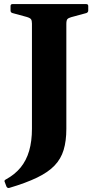

<svg xmlns="http://www.w3.org/2000/svg" viewBox="-20 -769 471 940"><path d="M3.4 122.6Q-1.2 114.4 8.4 109.6Q52.3 85.9 80.8 51.2Q109.2 16.4 122.8 -30.8Q136.4 -78 136.4 -138.1H304.8Q304.8 -78.8 291.6 -35.1Q278.5 8.6 247.3 41.3Q216.2 74 161.8 100.3Q107.5 126.7 24.9 151.1Q16.3 153 11.7 144.6ZM136.4 -138.1V-749H304.8V-138.1ZM31.6 -739Q31.6 -749 41.1 -749H402Q412 -749 412 -739.4V-717.7Q412 -708.7 403 -705.1L328.1 -684.8Q314.9 -681 309.8 -675.2Q304.8 -669.3 304.8 -651.4V-542.2H136.4V-653.3Q136.4 -667.7 132.1 -674.4Q127.8 -681 111.1 -686L41 -705.1Q31.6 -707.8 31.6 -717.2Z"/></svg>

Font: Hahmlet
Style: Regular
Weight: 400
Designer: Minjoo Ham & Mark Frömberg
Foundry: hypertype
Version: Version 1.002